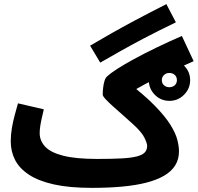

<svg xmlns="http://www.w3.org/2000/svg" viewBox="-20 -888 957 929"><path d="M800 -400Q758 -400 729 -429.5Q700 -459 700 -500Q700 -541 729 -570.5Q758 -600 800 -600Q841 -600 870.5 -570.5Q900 -541 900 -500Q900 -459 870.5 -429.5Q841 -400 800 -400ZM799 -466Q815 -466 825.5 -475.5Q836 -485 836 -500Q836 -516 825.5 -525.5Q815 -535 799 -535Q784 -535 773.5 -525Q763 -515 763 -500Q763 -485 773.5 -475.5Q784 -466 799 -466ZM465 -585 416 -667Q465 -696 517 -725.5Q569 -755 633.5 -789.5Q698 -824 785 -868L831 -780Q742 -737 677.5 -703Q613 -669 562.5 -640.5Q512 -612 465 -585ZM424 21 450 -119Q521 -119 567.5 -121.5Q614 -124 641.5 -131Q669 -138 680.5 -150.5Q692 -163 692 -182Q692 -194 679.5 -220.5Q667 -247 626 -285Q604 -305 578.5 -327.5Q553 -350 530 -370.5Q507 -391 492 -407Q477 -423 477 -430Q477 -445 479 -463Q481 -481 485.5 -496Q490 -511 498 -518Q515 -534 548.5 -555.5Q582 -577 629 -602.5Q676 -628 734.5 -656.5Q793 -685 860 -714L917 -592Q862 -568 813 -545.5Q764 -523 721.5 -501.5Q679 -480 643.5 -459.5Q608 -439 581 -419L594 -493Q679 -428 729.5 -376Q780 -324 805 -283.5Q830 -243 838 -211.5Q846 -180 846 -156Q846 -117 827.5 -87.5Q809 -58 773.5 -37.5Q738 -17 687 -4Q636 9 570 15Q504 21 424 21ZM424 21Q316 21 241.5 4.5Q167 -12 120.5 -42.5Q74 -73 53 -114Q32 -155 32 -204Q32 -236 37.5 -268.5Q43 -301 51.5 -332Q60 -363 67 -388L192 -359Q188 -341 183 -320Q178 -299 175 -279.5Q172 -260 172 -244Q172 -207 198.5 -178.5Q225 -150 286 -134.5Q347 -119 450 -119L470 -11Z"/></svg>

Font: Farlight84_Sys_V01
Style: Bold
Weight: 700
Designer: Monotype Design Team, Nadine Chahine and Nizar Qandah
Foundry: Monotype Imaging Inc.
Version: Version 2.004;October 31, 2024;FontCreator 14.0.0.2814 64-bi